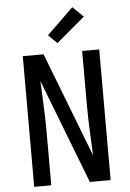

<svg xmlns="http://www.w3.org/2000/svg" viewBox="-63 -1030 727 1076"><g transform="rotate(-5 300.0 -492.0)"><path d="M85 0V-735H202L429 -147Q429 -152 428.5 -156.5Q428 -161 428 -165L423 -276Q421 -317 420 -358.5Q419 -400 419 -441V-735H515V0H398L171 -588Q171 -583 171.5 -578.5Q172 -574 172 -570L177 -459Q179 -418 180 -376.5Q181 -335 181 -294V0ZM285 -791 236 -839 385 -984 445 -926Z"/></g></svg>

Font: Iosevka SS04 Medium Extended
Style: Regular
Weight: 500
Width: 7
Monospace: yes
Designer: Belleve Invis
Foundry: Belleve Invis
Version: Version 19.0.0; ttfautohint (v1.8.4)